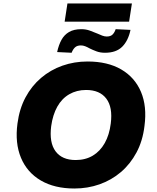

<svg xmlns="http://www.w3.org/2000/svg" viewBox="-20 -1068 896 1099"><path d="M406 11Q292 11 213.5 -35Q135 -81 100 -165Q65 -249 80 -361Q91 -445 126 -510.5Q161 -576 215 -622Q269 -668 337 -692Q405 -716 481 -716Q596 -716 674 -670.5Q752 -625 787 -542Q822 -459 807 -347Q797 -262 761.5 -195.5Q726 -129 672 -83Q618 -37 550 -13Q482 11 406 11ZM413 -152Q469 -152 511 -177Q553 -202 579.5 -249Q606 -296 614 -361Q626 -454 588.5 -503.5Q551 -553 473 -553Q419 -553 376.5 -528.5Q334 -504 308 -457.5Q282 -411 273 -346Q261 -252 298 -202Q335 -152 413 -152ZM350 -944 366 -1048H735L719 -944ZM581 -766Q554 -766 532.5 -774Q511 -782 493 -791Q479 -799 467 -803.5Q455 -808 443 -808Q421 -808 409 -796.5Q397 -785 390 -766L307 -770Q316 -811 332 -840Q348 -869 375.5 -885Q403 -901 446 -901Q472 -901 495 -892.5Q518 -884 537 -876Q552 -869 565.5 -864Q579 -859 591 -859Q613 -859 624.5 -870.5Q636 -882 642 -901L727 -897Q714 -835 679.5 -800.5Q645 -766 581 -766Z"/></svg>

Font: Nunito Sans 7pt Black
Style: Italic
Weight: 900
Italic angle: -9°
Version: Version 3.101;gftools[0.9.27]